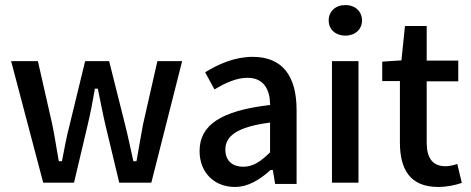

<svg xmlns="http://www.w3.org/2000/svg" viewBox="-20 -728 1864 760"><path d="M273 -5 326 -229C337 -275 346 -321 355 -373V-377H367L368 -373C379 -321 387 -276 398 -230L452 -5H579L701 -486H603L546 -235C537 -188 530 -142 521 -94L520 -90H508L507 -94C496 -142 487 -188 475 -235L412 -486H317L256 -235C244 -189 235 -142 226 -94L225 -90H213L212 -94C203 -142 197 -188 187 -235L130 -486H24L151 -5Z M910 12C963 12 1008 -17 1050 -54L1051 -55H1060L1069 0H1154V-292C1154 -430 1096 -503 980 -503C910 -503 846 -475 792 -442L829 -374C871 -399 914 -420 960 -420C1025 -420 1048 -372 1049 -317V-312H1045C854 -289 770 -233 770 -130C770 -45 828 12 910 12ZM1043 -242 1049 -243V-125L1047 -123C1012 -89 982 -68 943 -68C903 -68 872 -89 872 -136C872 -189 918 -225 1043 -242Z M1413 -647C1413 -683 1386 -708 1347 -708C1308 -708 1281 -683 1281 -647C1281 -612 1308 -587 1347 -587C1386 -587 1413 -612 1413 -647ZM1399 -5V-486H1294V-5Z M1714 12C1750 12 1781 5 1808 -4L1790 -79C1776 -74 1759 -70 1743 -70C1693 -70 1669 -102 1669 -163V-406H1794V-488H1669V-625H1583L1569 -489L1493 -484V-407H1563V-164C1563 -58 1603 12 1714 12Z"/></svg>

Font: Falling Sky
Style: Light
Weight: 400
Designer: Paul D. Hunt
Foundry: Adobe Systems Incorporated
Version: Version 1.02